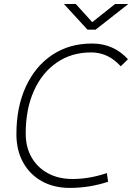

<svg xmlns="http://www.w3.org/2000/svg" viewBox="-20 -918 654 948"><path d="M325.2 9.8Q245.6 9.8 186.3 -23.4Q127 -56.6 94 -116.2Q61 -175.8 61 -255.4Q61 -389.6 107.7 -490.5Q154.3 -591.3 238.3 -647.2Q322.3 -703.1 434.1 -703.1Q541 -703.1 611.8 -625.5L576.2 -590.8Q514.2 -659.2 429.7 -659.2Q333 -659.2 260.3 -609.1Q187.5 -559.1 147.2 -469Q106.9 -378.9 106.9 -258.8Q106.9 -191.4 136 -140.9Q165 -90.3 217 -62.3Q269 -34.2 338.4 -34.2Q421.4 -34.2 507.8 -63.5L513.7 -20.5Q420.9 9.8 325.2 9.8ZM412.1 -771.5 295.4 -898.4H354L435.5 -808.6L548.3 -898.4H613.8L452.1 -771.5Z"/></svg>

Font: Cascadia Mono NF ExtraLight
Style: Italic
Weight: 200
Italic angle: -10°
Monospace: yes
Designer: Aaron Bell
Foundry: Saja Typeworks
Version: Version 2404.023; ttfautohint (v1.8.4)